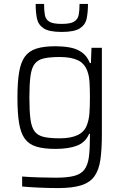

<svg xmlns="http://www.w3.org/2000/svg" viewBox="-20 -754 633 980"><path d="M276 206Q228 206 176.5 203.5Q125 201 93 198V147Q132 150 179.5 151.5Q227 153 264 153Q323 153 358 144Q393 135 410.5 112Q428 89 433.5 49Q439 9 439 -53V-71H435Q416 -27 373 -10.5Q330 6 263 6Q204 6 166 -5.5Q128 -17 107 -45.5Q86 -74 77.5 -125Q69 -176 69 -255Q69 -334 77.5 -385Q86 -436 107 -465Q128 -494 166 -506Q204 -518 264 -518Q300 -518 335 -512Q370 -506 397 -487.5Q424 -469 439 -432H444L447 -510H500V-69Q500 8 492.5 60.5Q485 113 462.5 145Q440 177 395.5 191.5Q351 206 276 206ZM285 -48Q398 -48 423 -114Q434 -142 436.5 -176Q439 -210 439 -255Q439 -299 437 -333Q435 -367 426 -391Q411 -431 376.5 -447Q342 -463 285 -463Q235 -463 204 -456Q173 -449 157 -428Q141 -407 135.5 -365.5Q130 -324 130 -255Q130 -187 135.5 -145.5Q141 -104 157 -83Q173 -62 204 -55Q235 -48 285 -48ZM295 -591Q230 -591 202.5 -609.5Q175 -628 168.5 -660Q162 -692 162 -734H205Q205 -700 209 -677.5Q213 -655 231.5 -643.5Q250 -632 295 -632Q339 -632 358 -643.5Q377 -655 381.5 -677.5Q386 -700 386 -734H429Q429 -692 422.5 -660Q416 -628 388 -609.5Q360 -591 295 -591Z"/></svg>

Font: Saira Light
Style: Regular
Weight: 300
Designer: Hector Gatti with collaboration of the Omnibus-Type team
Foundry: Omnibus-Type
Version: Version 1.100; ttfautohint (v1.8.3)